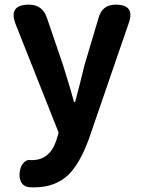

<svg xmlns="http://www.w3.org/2000/svg" viewBox="-20 -580 614 825"><path d="M128 225Q110 225 102 224Q76 219 68 196Q60 176 67 147Q72 128 84 117Q97 104 115 108Q116 108 117 108Q194 108 222 23L232 -10L48 -474Q13 -560 105 -560Q162 -560 181 -505L251 -300Q262 -266 283 -195Q293 -160 298 -142H303Q310 -168 323.5 -221Q337 -274 343 -300L404 -505Q420 -560 477 -560Q562 -560 533 -480L461 -271L362 17Q323 123 274 171Q217 225 128 225Z"/></svg>

Font: GenSenRounded JP B
Style: Regular
Weight: 700
Version: Version 1.501;PS 1;hotconv 16.6.51;makeotf.lib2.5.65220